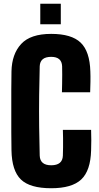

<svg xmlns="http://www.w3.org/2000/svg" viewBox="-20 -990 525 1020"><path d="M252 10Q139 10 91 -36.5Q43 -83 41 -191Q40 -233 40 -287.5Q40 -342 40 -400.5Q40 -459 40 -514Q40 -569 41 -611Q43 -703 92.5 -756.5Q142 -810 252 -810Q360 -810 408.5 -763.5Q457 -717 460 -610Q461 -585 460.5 -555Q460 -525 459 -500H309Q310 -519 310 -544Q310 -569 310.5 -594.5Q311 -620 310 -638Q308 -688 252 -688Q193 -688 191 -638Q189 -568 188 -484Q187 -400 188 -316.5Q189 -233 191 -163Q193 -112 252 -112Q312 -112 314 -163Q315 -181 315 -206.5Q315 -232 315 -257Q315 -282 314 -300H464Q465 -276 465 -245.5Q465 -215 464 -191Q461 -83 411.5 -36.5Q362 10 252 10ZM194 -861V-970H303V-861Z"/></svg>

Font: Big Shoulders Display Black
Style: Regular
Weight: 900
Designer: Patric King
Foundry: XO Type Co
Version: Version 1.000; ttfautohint (v1.8.2)